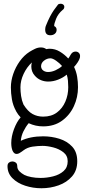

<svg xmlns="http://www.w3.org/2000/svg" viewBox="-20 -722 481 1024"><path d="M201 282Q156 282 114.5 268.5Q73 255 46.5 228.5Q20 202 20 164Q20 151 28 145Q36 139 46 139Q56 139 64 145Q72 151 72 164Q72 180 83.5 191.5Q95 203 110 211Q124 218 147 222.5Q170 227 196 227Q230 227 263.5 218.5Q297 210 319 190.5Q341 171 341 138Q341 108 318 90Q295 72 263.5 64Q232 56 207 56Q182 56 154 60Q126 64 105 80L97 86Q90 91 83 95Q76 99 68 99Q55 99 47 82Q40 65 40 41Q40 6 54.5 -33Q69 -72 90 -96Q77 -109 65 -130V-131Q49 -160 43.5 -192.5Q38 -225 38 -256Q38 -291 50.5 -327.5Q63 -364 85.5 -395.5Q108 -427 138 -446Q151 -454 166.5 -461.5Q182 -469 198 -469Q206 -469 213 -467Q220 -465 227 -460Q232 -461 236.5 -461.5Q241 -462 245 -462Q274 -462 299.5 -446.5Q325 -431 344 -410Q349 -416 352 -422Q355 -428 358 -432Q367 -447 383 -447Q393 -447 400 -440.5Q407 -434 407 -423Q407 -417 406 -414Q403 -403 394.5 -390Q386 -377 375 -365Q387 -340 391.5 -312.5Q396 -285 396 -257Q396 -203 374 -155.5Q352 -108 310.5 -78Q269 -48 210 -48Q169 -48 133 -65Q117 -46 105 -21.5Q93 3 91 29Q141 5 210 5Q255 5 296.5 18Q338 31 365 60Q392 89 392 138Q392 187 364 219Q336 251 292.5 266.5Q249 282 201 282ZM236 -338Q256 -338 276.5 -347.5Q297 -357 311 -370Q298 -385 279.5 -398Q261 -411 249 -411Q230 -411 214 -398Q199 -386 199 -368Q199 -359 205 -351Q217 -338 236 -338ZM210 -100Q254 -100 283.5 -122Q313 -144 328.5 -180Q344 -216 344 -257Q344 -274 342.5 -291Q341 -308 336 -324Q317 -308 290.5 -297.5Q264 -287 237 -287Q217 -287 198.5 -294.5Q180 -302 166 -318Q156 -329 151.5 -341.5Q147 -354 147 -367Q147 -379 150 -389Q123 -364 106 -328Q89 -292 89 -256Q89 -234 92.5 -210Q96 -186 105 -165Q128 -128 153.5 -114Q179 -100 210 -100ZM248 -534Q221 -534 221 -564Q221 -574 224 -583Q237 -615 247 -634Q257 -653 267 -667.5Q277 -682 289 -697Q293 -702 303 -702Q313 -702 319 -696Q323 -692 323 -686Q323 -675 314 -669Q290 -649 279 -621.5Q268 -594 269 -583Q282 -577 282 -563Q282 -550 272.5 -542Q263 -534 248 -534Z"/></svg>

Font: Twinkle Star
Style: Regular
Weight: 400
Designer: Robert E. Leuschke
Foundry: Robert E. Leuschke
Version: Version 2.010; ttfautohint (v1.8.3)